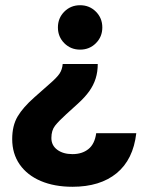

<svg xmlns="http://www.w3.org/2000/svg" viewBox="-20 -530 557 735"><path d="M354.2 -285Q354.2 -255 346.2 -229.6Q338.3 -204.2 321.7 -180.8Q305 -157.5 278.3 -133.3L234.2 -93.3Q205 -66.7 190.8 -48.8Q176.7 -30.8 176.7 -1.7Q176.7 26.7 199.2 43.3Q221.7 60 257.5 60Q294.2 60 318.3 40.8Q342.5 21.7 348.3 -20H501.7Q490 80.8 426.7 132.9Q363.3 185 257.5 185Q188.3 185 136.2 162.9Q84.2 140.8 55.4 99.6Q26.7 58.3 26.7 2.5Q26.7 -49.2 47.5 -84.2Q68.3 -119.2 111.7 -157.5L168.3 -207.5Q198.3 -233.3 208.3 -248.8Q218.3 -264.2 220 -285ZM286.7 -510Q322.5 -510 347.1 -485.4Q371.7 -460.8 371.7 -425Q371.7 -389.2 347.1 -364.6Q322.5 -340 286.7 -340Q250.8 -340 226.2 -364.6Q201.7 -389.2 201.7 -425Q201.7 -460.8 226.2 -485.4Q250.8 -510 286.7 -510Z"/></svg>

Font: Funnel Display Light ExtraBold
Style: Regular
Weight: 800
Version: Version 1.000